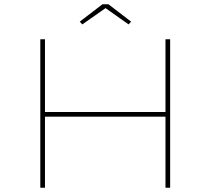

<svg xmlns="http://www.w3.org/2000/svg" viewBox="-20 -885 994 905"><path d="M760 0V-700H782V0ZM170 0V-700H192V0ZM181 -335 182 -357H771V-335ZM368 -770 356 -783 463 -865H491L598 -783L586 -770L470 -852H485Z"/></svg>

Font: Lexend Peta Thin
Style: Regular
Weight: 250
Version: Version 1.007